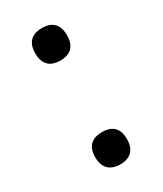

<svg xmlns="http://www.w3.org/2000/svg" viewBox="-143 -589 557 655"><g transform="rotate(-30 135.0 -261.5)"><path d="M134 -402C167 -402 196 -417 196 -466C196 -515 167 -530 134 -530C100 -530 71 -515 71 -466C71 -417 100 -402 134 -402ZM134 7C167 7 196 -9 196 -57C196 -106 167 -120 134 -120C100 -120 71 -106 71 -57C71 -9 100 7 134 7Z"/></g></svg>

Font: Noto Serif Gurmukhi Medium
Style: Regular
Weight: 500
Designer: Vaibhav Singh and the Monotype Design Team
Foundry: Monotype Imaging Inc.
Version: Version 2.004